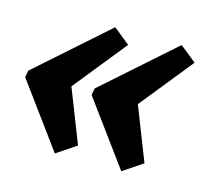

<svg xmlns="http://www.w3.org/2000/svg" viewBox="-93 -533 633 575"><g transform="rotate(15 223.0 -246.0)"><path d="M121 -40 -24 -238 -20 -259 198 -452 249 -411 117 -247 182 -81ZM327 -40 182 -238 186 -259 404 -452 455 -411 323 -247 388 -81Z"/></g></svg>

Font: Piazzolla Thin Black
Style: Italic
Weight: 900
Italic angle: -11.3°
Version: Version 2.005